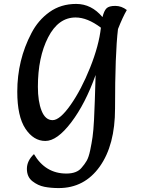

<svg xmlns="http://www.w3.org/2000/svg" viewBox="-20 -704 716 978"><path d="M566 -151Q566 35 488 144.5Q410 254 279 254Q239 254 206 247.5Q173 241 145 219Q117 197 117 156Q117 115 153 81Q211 180 318 180Q372 180 396 150Q411 133 421.5 115Q432 97 439.5 61Q447 25 451.5 -6.5Q456 -38 459 -95Q463 -176 467 -322Q415 -176 343 -81Q271 14 211 14Q151 14 109.5 -48.5Q68 -111 68 -237Q68 -398 140 -535Q174 -601 232 -642.5Q290 -684 368 -684Q446 -684 502 -617Q510 -649 522.5 -661.5Q535 -674 567 -674Q599 -674 626 -653Q605 -617 581 -556Q566 -431 566 -151ZM365 -615Q277 -615 225 -513.5Q173 -412 173 -262Q173 -187 192 -139.5Q211 -92 248 -92Q285 -92 339.5 -169.5Q394 -247 439 -359.5Q484 -472 494 -563Q425 -615 365 -615Z"/></svg>

Font: Paprika
Style: Regular
Weight: 400
Designer: Eduardo Rodriguez Tunni
Foundry: Eduardo Rodriguez Tunni
Version: Version 1.001